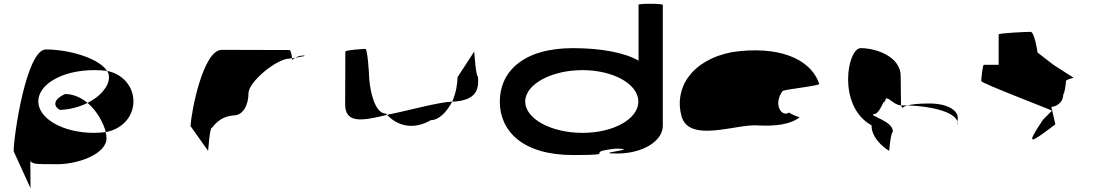

<svg xmlns="http://www.w3.org/2000/svg" viewBox="-20 -810 5838 1013"><path d="M52 -12 141 183 140 40C154 58 187 56 257 56C388 63 542 2 542 -80C542 -90 540 -101 538 -113C518 -111 499 -109 476 -109C313 -109 182 -184 182 -275C182 -366 310 -440 476 -440C500 -440 522 -439 545 -436C503 -501 349 -549 222 -549C119 -549 52 -92 52 -12ZM296 -230C349 -232 400 -246 442 -267C408 -295 367 -314 323 -314C259 -284 261 -250 296 -230ZM442 -267C492 -225 526 -161 538 -113C626 -129 684 -196 684 -275C684 -353 629 -419 545 -436C552 -425 555 -414 555 -403C555 -353 509 -301 442 -267Z M985 -145 1078 -14C1078 -6 1086 -135 1097 -135C1107 -142 1133 -194 1212 -201C1264 -201 1291 -258 1291 -318C1291 -378 1440 -501 1508 -501C1508 -501 1513 -502 1521 -503C1519 -520 1514 -546 1508 -546C1508 -546 1292 -547 1150 -547C1052 -547 990 -225 985 -145ZM1521 -503C1522 -498 1522 -494 1522 -491C1522 -494 1528 -500 1537 -505C1531 -504 1526 -504 1521 -503ZM1537 -505C1567 -510 1606 -517 1579 -517C1563 -517 1548 -511 1537 -505Z M1801 -260C1801 -158 1888 -171 2022 -204C2021 -206 2016 -209 2015 -211C1949 -211 1927 -366 1927 -416C1927 -424 1919 -552 1908 -552C1898 -552 1802 -546 1802 -538C1802 -538 1801 -340 1801 -260ZM2022 -204C2084 -139 2169 -127 2253 -176C2297 -176 2338 -221 2366 -274C2288 -270 2150 -230 2022 -204ZM2366 -274H2377C2476 -282 2512 -322 2501 -408C2490 -408 2482 -546 2482 -538L2394 -403C2394 -370 2386 -319 2366 -274Z M2617 -274C2617 -118 2738 8 3003 8C3262 8 3041 -6 3231 -26C3370 -23 3091 0 3237 0C3371 0 3477 -66 3477 -146V-784C3477 -792 3349 -792 3349 -785V-490C3277 -532 3152 -556 3003 -556C2738 -556 2617 -430 2617 -274ZM2751 -274C2751 -366 2890 -440 3053 -440C3217 -440 3348 -366 3348 -274C3348 -184 3220 -109 3053 -109C2887 -109 2751 -184 2751 -274Z M3576 -196C3617 -52 3873 -160 3983 -148C4069 -144 4148 -152 4199 -191C4191 -193 4142 -212 4144 -217C4107 -188 4056 -257 4109 -330C4129 -340 4312 -358 4302 -368C4255 -506 4078 -570 3842 -535C3625 -493 3535 -341 3576 -196ZM4144 -217C4144 -217 4144 -218 4144 -218C4144 -218 4144 -217 4144 -217ZM4200 -192 4199 -191C4201 -191 4201 -191 4200 -190Z M4578 -149C4578 -68 4671 -14 4671 -14C4671 -6 4679 -112 4690 -112C4700 -171 4557 -200 4591 -208C4627 -208 4649 -314 4649 -261C4649 -331 4685 -256 4734 -254C4734 -281 4732 -346 4732 -409C4732 -510 4605 -556 4521 -556C4450 -556 4396 -250 4578 -149ZM4734 -254C4736 -246 4740 -242 4742 -241C4742 -237 4739 -246 4768 -254ZM4768 -254C4788 -259 4822 -264 4884 -264C4976 -264 5048 -228 5031 -170V-149C5048 -215 4898 -250 4768 -254Z M5157 -382C5157 -371 5538 -226 5530 -226L5482 -177C5386 -34 5416 -54 5548 -154L5527 -246C5543 -246 5590 -261 5590 -314C5597 -314 5604 -371 5604 -382C5604 -392 5651 -400 5644 -400L5538 -468L5454 -533C5454 -540 5437 -642 5418 -642C5399 -642 5249 -636 5249 -628V-468H5171C5164 -468 5157 -392 5157 -382Z"/></svg>

Font: Ampere
Style: SCUltExt
Weight: 400
Version: Version 1